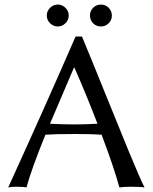

<svg xmlns="http://www.w3.org/2000/svg" viewBox="-20 -818 669 841"><path d="M388 -716Q374 -730 374 -750Q374 -770 388 -784Q402 -798 422 -798Q442 -798 456 -784Q470 -770 470 -750Q470 -730 456 -716Q442 -702 422 -702Q402 -702 388 -716ZM199.5 -716Q185 -730 185 -750Q185 -770 199.5 -784Q214 -798 233 -798Q252 -798 266.5 -784Q281 -770 281 -750Q281 -730 266.5 -716Q252 -702 233 -702Q214 -702 199.5 -716ZM407 -276Q361 -396 306 -522H304L199 -276Q252 -273 303 -273Q352 -273 407 -276ZM179 -228Q118 -78 96 3Q84 0 51 0Q28 0 16 3Q186 -370 311 -658H339Q373 -577 435.5 -422Q498 -267 544.5 -154Q591 -41 613 3Q596 0 553 0Q520 0 503 3Q479 -85 425 -228Q387 -231 308 -231Q219 -231 179 -228Z"/></svg>

Font: Libertinus Sans
Style: Regular
Weight: 400
Designer: Philipp H. Poll
Foundry: Khaled Hosny
Version: Version 6.1